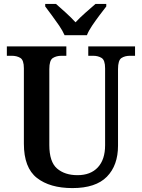

<svg xmlns="http://www.w3.org/2000/svg" viewBox="-20 -951 725 981"><path d="M350 10Q235 10 168.5 -42Q102 -94 102 -217V-602Q102 -644 84 -655Q66 -666 40 -666H15V-714H319V-666H294Q268 -666 250 -654.5Q232 -643 232 -598V-210Q232 -124 271.5 -90Q311 -56 376 -56Q443 -56 480 -96Q517 -136 517 -209V-602Q517 -644 499 -655Q481 -666 456 -666H431V-714H670V-666H644Q618 -666 600.5 -654.5Q583 -643 583 -598V-207Q583 -106 526 -48Q469 10 350 10ZM310 -771Q300 -794 282 -820.5Q264 -847 244.5 -873Q225 -899 211 -918V-931H266Q288 -912 316.5 -886Q345 -860 366 -837Q387 -860 416.5 -886Q446 -912 468 -931H523V-918Q508 -899 488.5 -873Q469 -847 451 -820.5Q433 -794 424 -771Z"/></svg>

Font: Noto Serif SemiCondensed SemiBold
Style: Regular
Weight: 600
Width: 4
Designer: Monotype Design Team
Foundry: Monotype Imaging Inc.
Version: Version 2.013; ttfautohint (v1.8.4.7-5d5b)